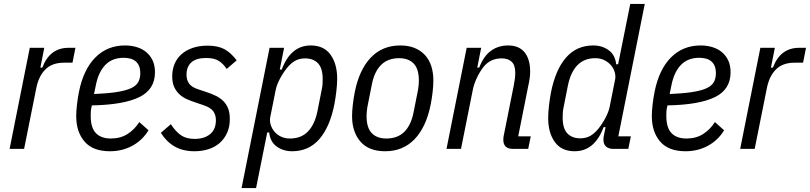

<svg xmlns="http://www.w3.org/2000/svg" viewBox="-20 -760 4134 980"><path d="M29 0 132 -516H206L186 -415H196Q234 -516 330 -516H365L350 -440H306Q246 -440 211.5 -405.5Q177 -371 165 -309L103 0Z M541 12Q454 12 411.5 -37.5Q369 -87 369 -167Q369 -193 373 -227Q377 -261 383 -291Q406 -406 467 -467Q528 -528 618 -528Q650 -528 678 -519.5Q706 -511 726.5 -494Q747 -477 759 -451.5Q771 -426 771 -391Q771 -303 690.5 -264Q610 -225 449 -222Q444 -203 443.5 -190.5Q443 -178 443 -168Q443 -108 469.5 -80.5Q496 -53 546 -53Q595 -53 631 -76Q667 -99 691 -137L738 -95Q707 -44 655.5 -16Q604 12 541 12ZM611 -465Q554 -465 519 -430Q484 -395 470 -329L460 -280Q529 -283 574.5 -290Q620 -297 647 -309Q674 -321 685 -340Q696 -359 696 -386Q696 -410 689 -425Q682 -440 670 -449Q658 -458 642.5 -461.5Q627 -465 611 -465Z M973 12Q913 12 871 -12.5Q829 -37 801 -82L852 -126Q877 -88 904 -69.5Q931 -51 974 -51Q1022 -51 1052 -75Q1082 -99 1082 -147Q1082 -172 1069.5 -191Q1057 -210 1019 -223L978 -237Q956 -244 934.5 -253.5Q913 -263 896.5 -278Q880 -293 869.5 -315Q859 -337 859 -370Q859 -404 870.5 -432.5Q882 -461 905 -482Q928 -503 962 -515Q996 -527 1040 -527Q1091 -527 1124.5 -509.5Q1158 -492 1188 -452L1137 -408Q1121 -433 1098 -448.5Q1075 -464 1032 -464Q981 -464 956.5 -441.5Q932 -419 932 -379Q932 -352 945 -333.5Q958 -315 992 -304L1034 -290Q1061 -281 1082.5 -270.5Q1104 -260 1120 -244Q1136 -228 1144.5 -206Q1153 -184 1153 -152Q1153 -112 1139 -81.5Q1125 -51 1101 -30Q1077 -9 1044 1.5Q1011 12 973 12Z M1356 -516H1430L1408 -405H1418Q1464 -528 1566 -528Q1633 -528 1667 -481Q1701 -434 1701 -358Q1701 -331 1697 -296Q1693 -261 1687 -229Q1664 -112 1610 -50Q1556 12 1471 12Q1426 12 1392.5 -12Q1359 -36 1354 -84H1344L1287 200H1213ZM1460 -53Q1517 -53 1551.5 -88.5Q1586 -124 1600 -191L1623 -307Q1626 -321 1626.5 -334Q1627 -347 1627 -357Q1627 -412 1603 -437Q1579 -462 1537 -462Q1508 -462 1486 -449.5Q1464 -437 1444 -412Q1424 -387 1408 -356.5Q1392 -326 1387 -300L1359 -160Q1356 -143 1361.5 -124Q1367 -105 1380 -89Q1393 -73 1413.5 -63Q1434 -53 1460 -53Z M1946 12Q1862 12 1819.5 -37.5Q1777 -87 1777 -167Q1777 -193 1781 -227Q1785 -261 1791 -291Q1814 -405 1873 -466.5Q1932 -528 2023 -528Q2065 -528 2096.5 -515Q2128 -502 2149.5 -478.5Q2171 -455 2181.5 -422Q2192 -389 2192 -349Q2192 -323 2188 -289Q2184 -255 2178 -225Q2155 -111 2096 -49.5Q2037 12 1946 12ZM1952 -53Q2009 -53 2043.5 -87Q2078 -121 2091 -187L2114 -303Q2116 -315 2117 -327Q2118 -339 2118 -348Q2118 -408 2091.5 -435.5Q2065 -463 2017 -463Q1960 -463 1925.5 -429Q1891 -395 1878 -329L1855 -213Q1853 -201 1852 -189Q1851 -177 1851 -168Q1851 -108 1877.5 -80.5Q1904 -53 1952 -53Z M2259 0 2362 -516H2436L2416 -415H2426Q2448 -473 2485.5 -500.5Q2523 -528 2574 -528Q2629 -528 2657.5 -493Q2686 -458 2686 -394Q2686 -378 2683.5 -360Q2681 -342 2676 -320L2625 -64H2689L2676 0H2598Q2549 0 2549 -47Q2549 -55 2550 -62Q2551 -69 2553 -77L2602 -322Q2610 -360 2610 -388Q2610 -428 2591.5 -445Q2573 -462 2541 -462Q2484 -462 2450 -421Q2429 -395 2413.5 -361.5Q2398 -328 2393 -300L2333 0Z M3111 0Q3087 0 3073.5 -12Q3060 -24 3060 -47Q3060 -55 3061 -62Q3062 -69 3064 -77L3071 -111H3061Q3015 12 2913 12Q2846 12 2812 -35Q2778 -82 2778 -158Q2778 -185 2782 -220Q2786 -255 2792 -287Q2815 -404 2869 -466Q2923 -528 3008 -528Q3053 -528 3086.5 -504Q3120 -480 3125 -432H3135L3197 -740H3271L3136 -64H3200L3187 0ZM2942 -54Q2971 -54 2993 -66.5Q3015 -79 3035 -104Q3055 -129 3071 -159.5Q3087 -190 3092 -216L3120 -356Q3123 -373 3117.5 -392Q3112 -411 3099 -426.5Q3086 -442 3065.5 -452.5Q3045 -463 3019 -463Q2962 -463 2927.5 -427.5Q2893 -392 2879 -325L2856 -209Q2853 -195 2852.5 -182Q2852 -169 2852 -159Q2852 -104 2876 -79Q2900 -54 2942 -54Z M3479 12Q3392 12 3349.5 -37.5Q3307 -87 3307 -167Q3307 -193 3311 -227Q3315 -261 3321 -291Q3344 -406 3405 -467Q3466 -528 3556 -528Q3588 -528 3616 -519.5Q3644 -511 3664.5 -494Q3685 -477 3697 -451.5Q3709 -426 3709 -391Q3709 -303 3628.5 -264Q3548 -225 3387 -222Q3382 -203 3381.5 -190.5Q3381 -178 3381 -168Q3381 -108 3407.5 -80.5Q3434 -53 3484 -53Q3533 -53 3569 -76Q3605 -99 3629 -137L3676 -95Q3645 -44 3593.5 -16Q3542 12 3479 12ZM3549 -465Q3492 -465 3457 -430Q3422 -395 3408 -329L3398 -280Q3467 -283 3512.5 -290Q3558 -297 3585 -309Q3612 -321 3623 -340Q3634 -359 3634 -386Q3634 -410 3627 -425Q3620 -440 3608 -449Q3596 -458 3580.5 -461.5Q3565 -465 3549 -465Z M3758 0 3861 -516H3935L3915 -415H3925Q3963 -516 4059 -516H4094L4079 -440H4035Q3975 -440 3940.5 -405.5Q3906 -371 3894 -309L3832 0Z"/></svg>

Font: IBM Plex Sans Cond
Style: Italic
Weight: 400
Width: 3
Italic angle: -11°
Designer: Mike Abbink, Paul van der Laan, Pieter van Rosmalen
Foundry: Bold Monday
Version: Version 1.3